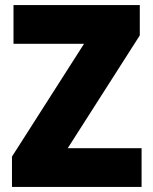

<svg xmlns="http://www.w3.org/2000/svg" viewBox="-20 -734 600 754"><path d="M536 0H27V-119L310 -562H33V-714H529V-595L246 -152H536Z"/></svg>

Font: Noto Sans Gurmukhi SemiCondensed Black
Style: Regular
Weight: 900
Width: 4
Designer: Jelle Bosma - Monotype Design Team
Foundry: Monotype Imaging Inc.
Version: Version 2.004; ttfautohint (v1.8.4.7-5d5b)